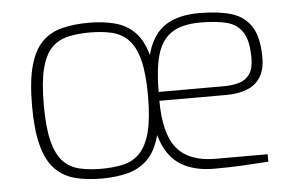

<svg xmlns="http://www.w3.org/2000/svg" viewBox="-44 -600 1032 668"><g transform="rotate(-5 472.5 -266.0)"><path d="M285 6Q232 6 191.5 -5Q151 -16 123 -45Q95 -74 80.5 -128Q66 -182 66 -266Q66 -352 80.5 -405.5Q95 -459 123.5 -488Q152 -517 193.5 -527.5Q235 -538 288 -538Q339 -538 379.5 -527Q420 -516 448 -487.5Q476 -459 490.5 -405.5Q505 -352 505 -266Q505 -181 490.5 -127Q476 -73 447.5 -44.5Q419 -16 378.5 -5Q338 6 285 6ZM288 -28Q331 -28 365 -36Q399 -44 422.5 -68.5Q446 -93 458.5 -140.5Q471 -188 471 -267Q471 -346 458.5 -393Q446 -440 422.5 -464Q399 -488 365 -496Q331 -504 288 -504Q245 -504 211 -496Q177 -488 154 -464Q131 -440 119 -393Q107 -346 107 -267Q107 -188 119 -140.5Q131 -93 154 -68.5Q177 -44 211 -36Q245 -28 288 -28ZM679 6Q611 6 565.5 -20.5Q520 -47 497.5 -107Q475 -167 475 -268Q475 -364 494.5 -423.5Q514 -483 557.5 -510.5Q601 -538 674 -538Q738 -538 783.5 -525Q829 -512 854 -474.5Q879 -437 879 -364Q879 -323 862.5 -296.5Q846 -270 815 -258Q784 -246 743 -246H509Q509 -131 551.5 -79.5Q594 -28 687 -28H868V-2Q822 1 777.5 3.5Q733 6 679 6ZM509 -277H736Q767 -277 790.5 -284Q814 -291 827.5 -310.5Q841 -330 841 -366Q841 -427 822 -456.5Q803 -486 766.5 -495.5Q730 -505 675 -505Q610 -505 574 -481Q538 -457 523.5 -406.5Q509 -356 509 -277Z"/></g></svg>

Font: Exo Thin ExtraLight
Style: Regular
Weight: 250
Version: Version 2.000